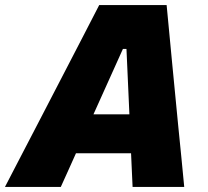

<svg xmlns="http://www.w3.org/2000/svg" viewBox="-56 -733 814 753"><path d="M-36.5 0Q-6 -58.5 26.8 -122Q59.5 -185.5 90 -243.5L216.5 -487.5Q249 -550.5 276.8 -604Q304.5 -657.5 333 -713H597.5Q602.5 -657.5 607.8 -605Q613 -552.5 619 -487L643 -239Q649 -182 655 -119.2Q661 -56.5 666.5 0H464Q462.5 -32 461 -65.5Q459.5 -99 458 -132H242Q227 -98.5 212 -65.2Q197 -32 182.5 0ZM426 -541 310.5 -284.5H451.5L440 -541Z"/></svg>

Font: Commissioner ExtraBold
Style: Italic
Weight: 800
Italic angle: -12°
Designer: Kostas Bartsokas
Foundry: Kostas Bartsokas
Version: Version 1.000; ttfautohint (v1.8.3)